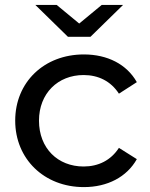

<svg xmlns="http://www.w3.org/2000/svg" viewBox="-20 -757 611 783"><path d="M42 -265C42 -109 160 6 322 6C418 6 497 -35 538 -108L465 -154C432 -103 381 -78 321 -78C216 -78 139 -152 139 -265C139 -376 216 -451 321 -451C381 -451 432 -426 465 -375L538 -422C497 -495 418 -535 322 -535C160 -535 42 -422 42 -265ZM257 -607H349L482 -737H395L303 -661L211 -737H124Z"/></svg>

Font: Malon Grotesk Med
Style: Regular
Weight: 500
Designer: Julieta Ulanovsky
Foundry: Julieta Ulanovsky
Version: Version 7.200